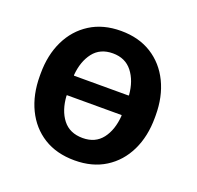

<svg xmlns="http://www.w3.org/2000/svg" viewBox="-102 -646 785 765"><g transform="rotate(20 290.5 -264.0)"><path d="M288.1 10.3Q211.4 10.3 156.7 -23.9Q102.1 -58.1 72.8 -118.9Q43.5 -179.7 43.5 -258.8V-269Q43.5 -347.7 72.8 -408.2Q102.1 -468.8 156.7 -503.4Q211.4 -538.1 287.1 -538.1Q362.8 -538.1 417.5 -503.7Q472.2 -469.2 501.7 -408.4Q531.2 -347.7 531.2 -269V-258.8Q531.2 -179.7 501.7 -118.9Q472.2 -58.1 417.7 -23.9Q363.3 10.3 288.1 10.3ZM171.4 -306.2H402.8L403.8 -308.6Q398.9 -367.7 369.4 -405.3Q339.8 -442.9 287.1 -442.9Q233.4 -442.9 204.3 -405.3Q175.3 -367.7 170.4 -308.6ZM288.1 -84.5Q341.3 -84.5 370.4 -122.1Q399.4 -159.7 403.8 -221.2L402.8 -223.6H171.4L170.4 -221.2Q174.3 -159.7 203.6 -122.1Q232.9 -84.5 288.1 -84.5Z"/></g></svg>

Font: Roboto Slab Medium
Style: Regular
Weight: 500
Designer: Google
Version: Version 2.001; ttfautohint (v1.8.3)